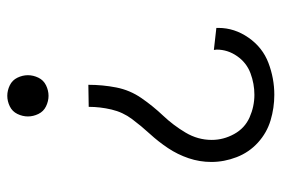

<svg xmlns="http://www.w3.org/2000/svg" viewBox="-146 -432 791 540"><g transform="rotate(-90 250.0 -162.5)"><path d="M253 213Q216 213 181 202.5Q146 192 118.5 167Q91 142 77.5 107Q64 72 64 36Q64 3 74.5 -28Q85 -59 103 -86Q121 -113 143 -137Q165 -161 184.5 -187Q204 -213 211.5 -245Q219 -277 219 -309L281 -310Q281 -270 273.5 -231.5Q266 -193 243.5 -160.5Q221 -128 194 -99.5Q167 -71 146.5 -36.5Q126 -2 126 37Q126 70 142.5 100Q159 130 189.5 143.5Q220 157 253 157Q284 157 313.5 146Q343 135 361.5 108.5Q380 82 380 51L379 43L441 50Q441 53 441 56Q441 101 413.5 140.5Q386 180 342.5 196.5Q299 213 253 213ZM250 -422Q235 -422 220.5 -429Q206 -436 199 -450.5Q192 -465 192 -480Q192 -495 199 -509.5Q206 -524 220.5 -531Q235 -538 250 -538Q265 -538 279.5 -531Q294 -524 301 -509.5Q308 -495 308 -480Q308 -465 301 -450.5Q294 -436 279.5 -429Q265 -422 250 -422Z"/></g></svg>

Font: Iosevka SS01 Light
Style: Regular
Weight: 300
Monospace: yes
Designer: Belleve Invis
Foundry: Belleve Invis
Version: 2.3.3; ttfautohint (v1.8.3)